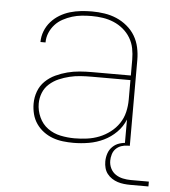

<svg xmlns="http://www.w3.org/2000/svg" viewBox="-51 -584 702 791"><g transform="rotate(5 300.0 -189.0)"><path d="M268 8Q247 8 225 5.5Q203 3 182.5 -4.5Q162 -12 144.5 -25Q127 -38 114.5 -56Q102 -74 96.5 -95.5Q91 -117 91 -139Q91 -165 100 -189.5Q109 -214 127.5 -232Q146 -250 169.5 -261Q193 -272 218 -278.5Q243 -285 268.5 -287Q294 -289 320 -289H480V-355Q480 -378 475.5 -401Q471 -424 459 -444Q447 -464 429 -479Q411 -494 389.5 -503Q368 -512 345 -515.5Q322 -519 298 -519Q278 -519 257.5 -517Q237 -515 217.5 -509Q198 -503 179.5 -493Q161 -483 147.5 -468Q134 -453 126 -434Q118 -415 118 -394H97Q97 -417 105.5 -439Q114 -461 129.5 -478.5Q145 -496 165 -508Q185 -520 207 -526.5Q229 -533 252 -535.5Q275 -538 298 -538Q324 -538 350 -534Q376 -530 399.5 -520Q423 -510 443.5 -493Q464 -476 477 -454Q490 -432 495.5 -406.5Q501 -381 501 -355V0H480V-107Q468 -77 445 -54Q422 -31 393 -17Q364 -3 332 2.5Q300 8 268 8ZM271 -11Q297 -11 323 -14.5Q349 -18 373 -27.5Q397 -37 418 -53Q439 -69 453.5 -90.5Q468 -112 474 -137.5Q480 -163 480 -189V-270H320Q297 -270 274 -268.5Q251 -267 228.5 -261.5Q206 -256 185 -247Q164 -238 146.5 -222.5Q129 -207 120.5 -185.5Q112 -164 112 -141Q112 -112 124.5 -84.5Q137 -57 160.5 -40Q184 -23 213 -17Q242 -11 271 -11ZM517 160Q504 160 490.5 158.5Q477 157 464.5 153Q452 149 440.5 141.5Q429 134 421 123.5Q413 113 409.5 100Q406 87 406 73Q406 56 411.5 39.5Q417 23 429.5 11Q442 -1 458.5 -6Q475 -11 492 -11V0Q479 0 466 4.5Q453 9 443.5 18.5Q434 28 430 41.5Q426 55 426 68Q426 85 433.5 100Q441 115 454.5 124Q468 133 484.5 136.5Q501 140 517 140H592V160Z"/></g></svg>

Font: Iosevka Curly Thin Extended
Style: Regular
Weight: 100
Width: 7
Monospace: yes
Designer: Belleve Invis
Foundry: Belleve Invis
Version: Version 11.1.0; ttfautohint (v1.8.3)